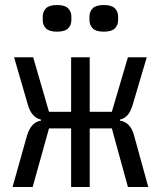

<svg xmlns="http://www.w3.org/2000/svg" viewBox="-20 -744 640 764"><path d="M207 -618Q176 -618 163 -631Q150 -644 150 -664V-678Q150 -698 163 -711Q176 -724 207 -724Q238 -724 251 -711Q264 -698 264 -678V-664Q264 -644 251 -631Q238 -618 207 -618ZM393 -618Q362 -618 349 -631Q336 -644 336 -664V-678Q336 -698 349 -711Q362 -724 393 -724Q424 -724 437 -711Q450 -698 450 -678V-664Q450 -644 437 -631Q424 -618 393 -618ZM263 -233H175L110 0H30L87 -203Q103 -258 143 -264V-268Q105 -277 91 -327L36 -516H112L175 -299H263V-516H337V-299H425L489 -516H564L508 -327Q500 -301 488.5 -287Q477 -273 457 -268V-264Q500 -258 514 -203L570 0H489L425 -233H337V0H263Z"/></svg>

Font: PlemolJP35 Console
Style: Regular
Weight: 400
Version: v2.0.3; ttfautohint (v1.8.4.7-5d5b-dirty) -l 6 -r 45 -G 200 